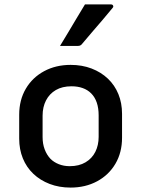

<svg xmlns="http://www.w3.org/2000/svg" viewBox="-20 -839 640 870"><path d="M300 -545Q352 -545 395 -528.5Q438 -512 469 -482.5Q500 -453 516.5 -412.5Q533 -372 533 -323V-215Q533 -148 503 -97Q473 -46 420 -17.5Q367 11 300 11Q248 11 205 -5.5Q162 -22 131 -51.5Q100 -81 83.5 -121.5Q67 -162 67 -211V-319Q67 -386 97 -437Q127 -488 180 -516.5Q233 -545 300 -545ZM304 -448Q262 -448 233 -431Q204 -414 188.5 -384Q173 -354 173 -315V-218Q173 -187 182.5 -162Q192 -137 209 -119Q224 -104 246.5 -95Q269 -86 296 -86Q338 -86 367.5 -103.5Q397 -121 412 -151Q427 -181 427 -219V-316Q427 -349 418.5 -374Q410 -399 393 -416Q377 -432 354.5 -440Q332 -448 304 -448ZM365 -819Q399 -819 425 -819Q451 -819 483 -819Q490 -819 492.5 -813.5Q495 -808 490 -803Q466 -774 445 -749Q424 -724 401.5 -698.5Q379 -673 351 -639Q349 -636 344.5 -633.5Q340 -631 334 -631Q311 -631 291.5 -631Q272 -631 252 -631Q271 -662 289.5 -693Q308 -724 327 -756Q346 -788 365 -819Z"/></svg>

Font: Recursive Monospace Medium
Style: Regular
Weight: 500
Version: Version 1.047